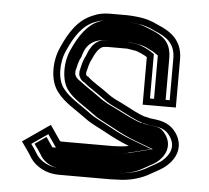

<svg xmlns="http://www.w3.org/2000/svg" viewBox="-47 -667 772 709"><g transform="rotate(5 339.0 -312.5)"><path d="M492 -250C466.9 -258.4 439.7 -274.1 418 -285C400.6 -294.5 378.1 -303.3 362 -314L348 -324C325.7 -341.3 291.3 -359.7 272 -379H270C267 -380.5 265.2 -383.4 264 -387V-393C268.7 -411.7 271.8 -428.6 280 -443C286.6 -458.4 302.1 -493 324 -493C328 -493.7 331.3 -494 334 -494H407C414.2 -492.8 425.2 -491.4 432 -490C439.5 -490 452 -484.5 460 -481L476 -473L482 -469V-293H605V-472C605 -541.4 561.3 -571.9 511 -592C490 -603.2 464 -611.3 437 -614L417 -616C410.3 -616.7 403.7 -617 397 -617H334C310.1 -617 290.1 -613.5 272 -605C214.8 -583.6 184.1 -531.3 160 -477C135.8 -424.6 135.2 -352 168 -311C195.6 -274.1 237.6 -252.8 276 -224C300.4 -205 331.1 -193 359 -177C383.7 -163.3 413.8 -148.3 444 -137C441.3 -136.3 439 -135.7 437 -135L421 -133C415.7 -132.3 410.7 -132 406 -132C400 -131.3 394 -131 388 -131H195C193.7 -131 192.3 -131.3 191 -132H190L151 -189L50 -119C63.2 -99.2 78 -81 90 -60C109.5 -31.5 148 -8 195 -8H388C395.3 -8 403 -8.3 411 -9C460 -9 502.9 -22.7 535 -42L553 -52C572.1 -62.6 586.9 -70.9 602 -88C631.7 -120.2 638.1 -162.5 611 -201C590.3 -229.8 564.5 -239.8 523 -244C513.1 -244 498.9 -250 492 -250ZM388 -33H195C156.5 -33 125.8 -52.7 111.2 -73.3C102.8 -87.9 93.1 -101.4 84.9 -112.8L144.6 -154.1L176.8 -107H186.9C189.5 -106.3 192.2 -106 195 -106H388C394.4 -106 401.3 -106.4 407.4 -107C414.7 -107.1 418.1 -107.4 424.1 -108.2L442.6 -110.5C445.2 -111.4 446.6 -111.9 450.1 -112.7L527.9 -132.2L452.8 -160.4C424.3 -171.1 394.9 -185.6 371.3 -198.8C341.4 -215.9 312 -227.7 291.2 -243.9C249.6 -275 211.5 -294.7 187.8 -326.3C163.1 -357.2 161.3 -420.1 182.8 -466.7C206.6 -520.3 234 -564.1 280.8 -581.6C296.3 -587.4 310.7 -592 334 -592H397C402.8 -592 408.7 -591.7 414.5 -591.1L434.5 -589.1C458.8 -586.7 482.2 -579 500.4 -569.3C548.2 -550.2 580 -528.2 580 -472V-318H507V-482.4L488.6 -494.7L470.7 -503.6C462.5 -507.2 449.4 -513.6 434.8 -514.9C425.9 -516.6 416.1 -517.8 409.1 -519H334C330.1 -519 324.9 -518.4 322 -518C276.1 -514.1 262.1 -464.7 257.6 -454.1C245.7 -432.1 243.8 -415.3 239 -396.1V-382.9C242.3 -373.2 246.2 -363 260.1 -356C280.4 -338.7 313.3 -319.3 333.1 -304L347.8 -293.4C368.3 -279.8 389.9 -271.8 406.4 -262.8C429.1 -251.5 457.8 -235.1 487.9 -225H491.3C494.6 -224.4 509.2 -219.5 521.5 -219C559.6 -215.1 575.3 -207.8 590.6 -186.5C610.5 -158.3 606.8 -130.1 583.4 -104.7C570.8 -90.4 560.3 -84.7 540.9 -73.9L522.5 -63.7C493.5 -46.2 455.5 -34 411 -34H410C402.4 -33.4 394.8 -33 388 -33ZM408.3 -34H411C447.9 -34 480.4 -43.9 507.9 -60.4L526.4 -70.7C546 -81.5 554.5 -85.9 567.2 -100.3C591 -126.1 596.1 -160.1 574.5 -190.8C558.8 -212.6 548.7 -215.8 519.2 -219C502.2 -220.2 494 -223.1 486.9 -225H482C447.2 -236.6 415.8 -254.1 392.3 -265.8C376.8 -274.3 354.8 -282.2 332.3 -297.2L317.3 -307.9C298.5 -322.6 265.8 -342.2 245.5 -359C229 -368.9 226.5 -376.9 224 -384.4V-394.9C228.7 -413.8 231.1 -431 241.8 -450.4C244.9 -457.7 251 -511.6 317.6 -517.8C322.2 -518.4 327.7 -519 334 -519H412.2C421 -517.5 426.9 -516.9 439.7 -514.7C463.9 -511.9 475.5 -504.8 484.1 -501L503.2 -491.4L522 -478.9V-318H565V-472C565 -533.6 531.3 -554.2 489.4 -570.9C471 -578.3 452.1 -587.2 430.7 -589.3L410.7 -591.3C406.1 -591.8 401.5 -592 397 -592H334C315.3 -592 305.6 -589.5 294.4 -584.2C254 -569.1 223.3 -526.1 198.5 -470.2C176.4 -422.2 178.1 -354.3 204 -321.9C228 -289.9 264.3 -271.8 307 -239.8C326.5 -224.6 354.6 -213.4 385.8 -195.6C408.8 -182.8 437.7 -168.5 464.6 -158.4L533.7 -132.5L458.9 -113.8C455.3 -112.9 453.8 -112.3 450.6 -111.2L428.8 -108.5C422.3 -107.7 418 -107.3 409.7 -107C403.6 -106.5 395.1 -106 388 -106H195C194 -106 183.9 -106.8 182.5 -107H163.6L138.8 -143.2L96.9 -114.2C106.9 -100.2 117 -87 127.2 -69.2C143.3 -46.4 170.9 -33 195 -33H388C394 -33 401.6 -33.4 408.3 -34Z"/></g></svg>

Font: Tape
Style: Regular
Weight: 500
Foundry: Cannot Into Space Fonts
Version: Version 0.97